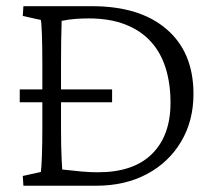

<svg xmlns="http://www.w3.org/2000/svg" viewBox="-20 -593 695 613"><path d="M54.7 -573.2H274.4Q426.8 -573.2 512.2 -499.5Q597.7 -425.8 597.7 -293Q597.7 -207 558.1 -140.6Q518.6 -74.2 448.7 -37.1Q378.9 0 287.1 0H54.7L52.7 -31.2L110.4 -43.9Q112.3 -54.7 113.8 -94.7Q115.2 -134.8 115.2 -184.6V-387.7Q115.2 -444.3 113.8 -483.4Q112.3 -522.5 110.4 -529.3L52.7 -542ZM176.8 -526.4Q176.8 -515.6 176.3 -502Q175.8 -488.3 175.3 -462.4Q174.8 -436.5 174.8 -387.7V-184.6Q174.8 -153.3 175.3 -128.4Q175.8 -103.5 176.8 -84.5Q177.7 -65.4 178.7 -51.8Q214.8 -47.9 240.7 -45.4Q266.6 -43 293 -43Q406.2 -43 465.3 -101.6Q524.4 -160.2 524.4 -264.6Q524.4 -326.2 508.8 -376Q493.2 -425.8 460.9 -460.9Q428.7 -496.1 379.4 -515.1Q330.1 -534.2 262.7 -534.2Q243.2 -534.2 221.7 -532.7Q200.2 -531.2 176.8 -526.4ZM43 -266.6V-307.6H337.9V-266.6Z"/></svg>

Font: Crimson Pro ExtraLight
Style: Regular
Weight: 250
Designer: Jacques Le Bailly
Foundry: Baron von Fonthausen
Version: Version 1.003